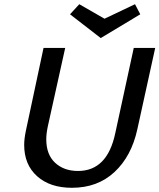

<svg xmlns="http://www.w3.org/2000/svg" viewBox="-20 -886 758 913"><path d="M95 -197Q95 -226 103 -264L187 -658H290L208 -288Q200 -251 200 -224Q200 -151 242 -112Q284 -73 351 -73Q490 -73 528 -252L616 -658H718L633 -271Q605 -143 524.5 -68Q444 7 322 7Q218 7 156.5 -48Q95 -103 95 -197ZM647 -818 459 -705 313 -818 357 -866 477 -797 622 -866Z"/></svg>

Font: Ysabeau Semibold
Style: Italic
Weight: 600
Italic angle: -12°
Designer: Christian Thalmann (Catharsis Fonts)
Version: Version 0.003